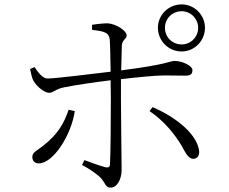

<svg xmlns="http://www.w3.org/2000/svg" viewBox="-20 -826 1040 873"><path d="M698 -700C698 -640 746 -592 806 -592C864 -592 912 -640 912 -700C912 -758 864 -806 806 -806C746 -806 698 -758 698 -700ZM730 -700C730 -741 763 -775 806 -775C847 -775 881 -741 881 -700C881 -657 847 -624 806 -624C763 -624 730 -657 730 -700ZM803 -168C822 -136 834 -104 859 -104C880 -104 890 -123 884 -149C867 -226 771 -297 674 -339L660 -321C731 -273 778 -209 803 -168ZM292 -327C273 -271 247 -217 172 -160C145 -139 127 -133 127 -112C127 -97 136 -83 156 -83C223 -83 305 -214 320 -321ZM117 -512C121 -493 125 -472 131 -461C147 -431 183 -404 203 -404C224 -404 231 -421 272 -429C326 -440 418 -453 483 -461L484 -375C484 -290 483 -123 480 -78C479 -64 470 -63 458 -66C433 -72 394 -87 364 -98L353 -76C385 -59 420 -36 439 -16C460 7 459 27 483 27C513 27 533 -12 533 -53C533 -77 530 -305 530 -373V-466C597 -474 686 -483 726 -483C766 -483 794 -482 822 -482C846 -482 855 -488 855 -508C855 -526 810 -549 774 -549C753 -549 743 -533 531 -506C532 -552 533 -595 534 -619C536 -647 556 -648 556 -665C556 -686 509 -717 470 -720C451 -720 421 -717 398 -713L399 -690C454 -684 476 -678 479 -646C481 -621 482 -561 483 -500C412 -492 243 -470 196 -469C176 -468 154 -495 137 -521Z"/></svg>

Font: Noto Serif HK Light
Style: Regular
Weight: 300
Designer: Ryoko NISHIZUKA 西塚涼子 (kana & ideographs); Frank Grießhammer (Latin, Greek & Cyrillic); Wenlong ZHANG 张文龙 (bopomofo); San
Foundry: Adobe
Version: Version 2.001;hotconv 1.1.0;makeotfexe 2.6.0